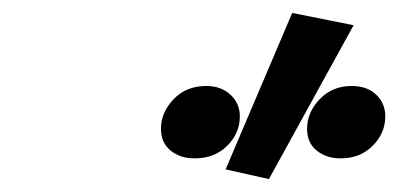

<svg xmlns="http://www.w3.org/2000/svg" viewBox="-20 -818 616 297"><path d="M229 -619Q229 -644 248.5 -664.5Q268 -685 299 -685Q322 -685 336.5 -671.5Q351 -658 351 -638Q351 -612 331.5 -592.5Q312 -573 281 -573Q259 -573 244 -585Q229 -597 229 -619ZM432 -798 527 -779 396 -541 329 -556ZM455 -619Q455 -644 474.5 -664.5Q494 -685 524 -685Q548 -685 562 -671.5Q576 -658 576 -638Q576 -612 556.5 -592.5Q537 -573 507 -573Q485 -573 470 -585Q455 -597 455 -619Z"/></svg>

Font: Codetta
Style: Bold Italic
Weight: 700
Italic angle: -11°
Designer: Ulrich Proeller
Foundry: PROSA GmbH
Version: Version 2.00;September 29, 2018;FontCreator 11.5.0.2427 64-b